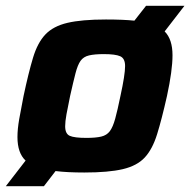

<svg xmlns="http://www.w3.org/2000/svg" viewBox="-40 -585 654 660"><path d="M-20 55 48 -33Q20 -59 20 -114Q20 -141 26 -175.5Q32 -210 41 -255Q58 -335 73.5 -386.5Q89 -438 116 -466.5Q143 -495 192 -506.5Q241 -518 324 -518Q383 -518 422 -514L462 -565H594L526 -477Q553 -450 553 -395Q553 -343 534 -255Q516 -175 500 -123.5Q484 -72 457.5 -43.5Q431 -15 382 -3.5Q333 8 250 8Q191 8 151 3L111 55ZM257 -111Q289 -111 308 -115.5Q327 -120 337.5 -134Q348 -148 356 -177Q364 -206 374 -255Q390 -328 390 -358Q390 -384 373.5 -391.5Q357 -399 317 -399Q285 -399 266 -394.5Q247 -390 237 -376Q227 -362 219.5 -333Q212 -304 201 -255Q193 -217 188.5 -192Q184 -167 184 -151Q184 -125 200 -118Q216 -111 257 -111Z"/></svg>

Font: Saira
Style: Bold Italic
Weight: 700
Italic angle: -12°
Designer: Hector Gatti with collaboration of the Omnibus-Type team
Foundry: Omnibus-Type
Version: Version 1.100; ttfautohint (v1.8.3)